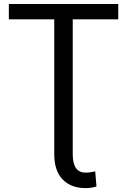

<svg xmlns="http://www.w3.org/2000/svg" viewBox="-20 -731 637 964"><path d="M24.4 -633.8V-710.9H573.7V-633.8H345.2V43.5Q345.2 135.7 409.7 135.7Q432.6 135.7 458 129.4L464.4 205.1Q439.9 213.4 409.7 213.4Q335.9 213.4 294.2 169.7Q252.4 126 252.4 43.5V-633.8Z"/></svg>

Font: LXGW WenKai Screen R
Style: Regular
Weight: 400
Designer: Fontworks Inc.
Version: Version 1.235;May 31, 2022